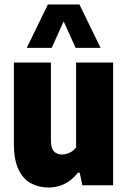

<svg xmlns="http://www.w3.org/2000/svg" viewBox="-20 -828 570 858"><path d="M196 10Q153 10 118 -9Q83 -28 62.5 -71Q42 -114 42 -186.5V-548.5H207.5V-201Q207.5 -164.5 221.5 -151Q235.5 -137.5 257 -137.5Q272 -137.5 290.2 -145.2Q308.5 -153 320 -169.5V-548.5H485.5V0H348L336 -56.5H328.5Q276.5 10 196 10ZM99.5 -614 194 -808H335L429.5 -614H318L264.5 -732.5L211 -614Z"/></svg>

Font: Encode Sans Condensed ExtraBold
Style: Regular
Weight: 800
Width: 3
Designer: Multiple Designers
Foundry: Impallari Type
Version: Version 3.000; ttfautohint (v1.8.3) -l 8 -r 50 -G 200 -x 14 